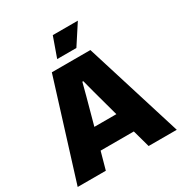

<svg xmlns="http://www.w3.org/2000/svg" viewBox="-210 -1091 1186 1247"><g transform="rotate(-30 383.0 -467.5)"><path d="M238 -729H527L754 0H543L507 -130H258L222 0H11ZM465 -284 411 -482 386 -577H379L354 -482L300 -284ZM364 -935H552L455 -786H311Z"/></g></svg>

Font: Mona Sans Black
Style: Regular
Weight: 900
Designer: Deni Anggara
Foundry: GitHub
Version: Version 2.000